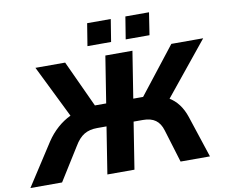

<svg xmlns="http://www.w3.org/2000/svg" viewBox="-119 -1033 1364 1152"><g transform="rotate(-10 563.5 -457.5)"><path d="M-25 0 140 -255Q170 -300 207.5 -333Q245 -366 287.5 -386Q330 -406 376 -414L295 -370L130 -705H311L451 -402L433 -421H511L556 -705H721L676 -421H754L721 -402L958 -705H1152L880 -370L807 -414Q851 -406 886 -385.5Q921 -365 945.5 -332.5Q970 -300 985 -255L1069 0H890L829 -200Q816 -244 787.5 -264.5Q759 -285 711 -285H654L609 0H444L489 -285H432Q385 -285 352.5 -265.5Q320 -246 293 -200L168 0ZM693 -779 715 -915H859L838 -779ZM460 -779 482 -915H626L604 -779Z"/></g></svg>

Font: Nunito Sans 6pt ExtraBold
Style: Italic
Weight: 800
Italic angle: -9°
Version: Version 3.101;gftools[0.9.27]